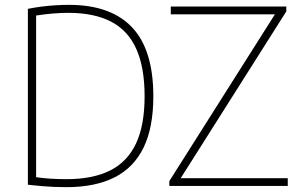

<svg xmlns="http://www.w3.org/2000/svg" viewBox="-20 -767 1238 792"><path d="M254 5Q228 5 203.8 4Q179.5 3 153.5 0.8Q127.5 -1.5 95 -5V-730.5Q122.5 -736 151.5 -739.8Q180.5 -743.5 209 -745.2Q237.5 -747 264.5 -747Q437 -747 524.8 -654.2Q612.5 -561.5 612.5 -370Q612.5 -240.5 572 -157.8Q531.5 -75 451.8 -35Q372 5 254 5ZM255 -28Q362.5 -28 433.8 -63.5Q505 -99 540.8 -174.5Q576.5 -250 576.5 -370Q576.5 -489 542.2 -565.2Q508 -641.5 438 -677.8Q368 -714 262 -714Q230.5 -714 197.5 -711.2Q164.5 -708.5 129 -703V-36Q158 -32 187.8 -30Q217.5 -28 255 -28ZM678.5 0V-20L1122 -720.5L1129 -708H684.5V-740H1161V-720L717.5 -19.5L710.5 -32H1167V0Z"/></svg>

Font: Encode Sans SC Condensed Thin Thin
Style: Regular
Weight: 250
Version: Version 3.002